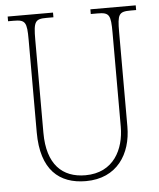

<svg xmlns="http://www.w3.org/2000/svg" viewBox="-52 -759 672 814"><g transform="rotate(-5 284.0 -352.0)"><path d="M281 10C414 10 476 -89 476 -205V-607C476 -683 482 -694 532 -694H556V-714H363V-694H392C442 -694 448 -683 448 -607V-207C448 -112 402 -15 281 -15C183 -15 119 -75 119 -210V-606C119 -684 126 -694 175 -694H204V-714H11V-694H35C85 -694 91 -683 91 -608V-214C91 -54 168 10 281 10Z"/></g></svg>

Font: Noto Serif Bengali Condensed Thin
Style: Regular
Weight: 100
Width: 3
Designer: Juan Bruce, Universal Thirst, Indian Type Foundry and the Monotype Design Team.
Foundry: Monotype Imaging Inc.
Version: Version 2.003